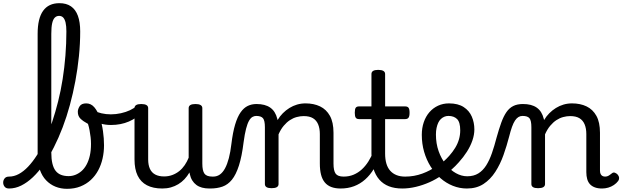

<svg xmlns="http://www.w3.org/2000/svg" viewBox="-114 -1170 3919 1209"><path d="M-57 17Q-76 17 -85 5.5Q-94 -6 -94 -20.5Q-94 -35 -85 -46.5Q-76 -58 -57 -58Q-26 -58 4 -74Q34 -90 63 -120.5Q92 -151 119 -193.5Q146 -236 170 -288.5Q194 -341 214.5 -402.5Q235 -464 252 -531.5Q269 -599 280.5 -672Q292 -745 298 -820.5Q304 -896 304 -972Q304 -988 317 -996.5Q330 -1005 347.5 -1005Q365 -1005 378 -996.5Q391 -988 391 -972Q391 -895 383 -816Q375 -737 360.5 -659.5Q346 -582 326 -508.5Q306 -435 280.5 -368Q255 -301 225 -242Q195 -183 162 -135.5Q129 -88 93 -54Q57 -20 19.5 -1.5Q-18 17 -57 17ZM308 19Q269 19 235.5 5.5Q202 -8 176.5 -34.5Q151 -61 137 -101Q123 -141 123 -193V-957Q123 -1054 157.5 -1102Q192 -1150 260 -1150Q304 -1150 333 -1130Q362 -1110 376.5 -1070.5Q391 -1031 391 -972Q391 -953 378 -944Q365 -935 347.5 -935Q330 -935 317 -944Q304 -953 304 -972Q304 -1006 299 -1027.5Q294 -1049 284 -1059.5Q274 -1070 258 -1070Q242 -1070 231 -1059Q220 -1048 214.5 -1023.5Q209 -999 209 -957V-211Q209 -169 216 -140Q223 -111 236.5 -94Q250 -77 270.5 -69Q291 -61 318 -61Q340 -61 360.5 -69Q381 -77 399 -92.5Q417 -108 430.5 -132.5Q444 -157 451.5 -189.5Q459 -222 459 -264Q459 -285 456.5 -306.5Q454 -328 450 -349.5Q446 -371 440 -390Q410 -406 393 -422.5Q376 -439 376 -466Q376 -483 387.5 -501Q399 -519 429 -519Q459 -519 480 -494.5Q501 -470 514.5 -430Q528 -390 534.5 -344Q541 -298 541 -255Q541 -213 532 -172.5Q523 -132 504.5 -97.5Q486 -63 458 -37Q430 -11 392.5 4Q355 19 308 19Z M585 -383Q551 -383 521 -391.5Q491 -400 454 -419Q443 -425 442 -435.5Q441 -446 446.5 -456Q452 -466 460.5 -472Q469 -478 475 -475Q497 -463 525 -456.5Q553 -450 584 -450Q616 -450 647.5 -457Q679 -464 704.5 -476Q730 -488 743 -501Q754 -514 766.5 -508.5Q779 -503 784.5 -490Q790 -477 780 -465Q749 -427 698 -405Q647 -383 585 -383Z M908 17Q850 17 811 -3.5Q772 -24 752.5 -64.5Q733 -105 733 -166V-489Q733 -502 743.5 -508.5Q754 -515 775 -515Q797 -515 808 -508.5Q819 -502 819 -489V-166Q819 -131 830 -107Q841 -83 863.5 -71Q886 -59 919 -59Q947 -59 971 -68Q995 -77 1014.5 -92.5Q1034 -108 1049 -130Q1064 -152 1074 -177V-489Q1074 -502 1084.5 -508.5Q1095 -515 1117 -515Q1138 -515 1149 -508.5Q1160 -502 1160 -489V-140Q1160 -95 1173.5 -76.5Q1187 -58 1224 -58Q1238 -58 1245 -46.5Q1252 -35 1250.5 -20.5Q1249 -6 1238 5.5Q1227 17 1205 17Q1179 17 1158.5 11.5Q1138 6 1122.5 -5.5Q1107 -17 1096.5 -34Q1086 -51 1081 -74L1079 -84Q1065 -60 1047.5 -41.5Q1030 -23 1008.5 -10Q987 3 962 10Q937 17 908 17Z M1210 17Q1201 17 1197 5.5Q1193 -6 1195 -20.5Q1197 -35 1205 -46.5Q1213 -58 1228 -58Q1252 -58 1270.5 -71Q1289 -84 1303 -110Q1317 -136 1327 -174Q1337 -212 1343 -263Q1352 -337 1366.5 -385.5Q1381 -434 1401 -462.5Q1421 -491 1446 -503Q1471 -515 1501 -515Q1510 -515 1514.5 -503.5Q1519 -492 1518.5 -477.5Q1518 -463 1513 -451.5Q1508 -440 1499 -440Q1487 -440 1475.5 -433.5Q1464 -427 1454 -409.5Q1444 -392 1435.5 -359.5Q1427 -327 1420 -275Q1409 -185 1390.5 -127.5Q1372 -70 1346.5 -38.5Q1321 -7 1287 5Q1253 17 1210 17Z M2031 17Q1997 17 1972 7.5Q1947 -2 1931 -21.5Q1915 -41 1907.5 -70.5Q1900 -100 1900 -140V-326Q1900 -361 1889.5 -386.5Q1879 -412 1857 -425.5Q1835 -439 1798 -439Q1777 -439 1754.5 -433Q1732 -427 1711.5 -413.5Q1691 -400 1672.5 -378Q1654 -356 1640 -324V-11Q1640 2 1629 8.5Q1618 15 1596 15Q1575 15 1564.5 8.5Q1554 2 1554 -11V-369Q1554 -411 1542 -425.5Q1530 -440 1499 -440Q1484 -440 1477 -451.5Q1470 -463 1470 -477.5Q1470 -492 1478 -503.5Q1486 -515 1501 -515Q1528 -515 1549.5 -509.5Q1571 -504 1587.5 -492.5Q1604 -481 1615 -463.5Q1626 -446 1632 -422L1634 -414Q1648 -438 1667 -457Q1686 -476 1708.5 -490Q1731 -504 1756.5 -511.5Q1782 -519 1810 -519Q1862 -519 1901.5 -500Q1941 -481 1963.5 -440.5Q1986 -400 1986 -334V-140Q1986 -95 1999.5 -76.5Q2013 -58 2050 -58Q2064 -58 2071 -46.5Q2078 -35 2076.5 -20.5Q2075 -6 2064 5.5Q2053 17 2031 17Z M2031 17Q2017 17 2010.5 5.5Q2004 -6 2005.5 -20.5Q2007 -35 2018 -46.5Q2029 -58 2050 -58Q2084 -58 2112.5 -70Q2141 -82 2164 -103Q2187 -124 2205.5 -153Q2224 -182 2237 -216Q2243 -231 2255 -229.5Q2267 -228 2275.5 -219Q2284 -210 2281 -199Q2265 -148 2241 -108Q2217 -68 2185.5 -40Q2154 -12 2115.5 2.5Q2077 17 2031 17Z M2419 17Q2371 17 2335 3Q2299 -11 2274.5 -39Q2250 -67 2237.5 -108Q2225 -149 2225 -203V-420H2147Q2132 -420 2126 -429Q2120 -438 2120 -460Q2120 -483 2126 -491.5Q2132 -500 2147 -500H2225V-704Q2225 -717 2235.5 -723.5Q2246 -730 2267 -730Q2289 -730 2300 -723.5Q2311 -717 2311 -704V-500H2437Q2452 -500 2458.5 -491.5Q2465 -483 2465 -460Q2465 -438 2458.5 -429Q2452 -420 2437 -420H2311V-203Q2311 -167 2319 -140Q2327 -113 2343 -95Q2359 -77 2382.5 -67.5Q2406 -58 2437 -58Q2451 -58 2458 -46.5Q2465 -35 2463.5 -20.5Q2462 -6 2451 5.5Q2440 17 2419 17Z M2419 17Q2400 17 2393.5 5.5Q2387 -6 2391 -20.5Q2395 -35 2407 -46.5Q2419 -58 2438 -58Q2494 -58 2545.5 -77Q2597 -96 2634 -124Q2648 -133 2658 -128Q2668 -123 2673 -110.5Q2678 -98 2676.5 -84.5Q2675 -71 2664 -64Q2632 -41 2590.5 -22.5Q2549 -4 2505 6.5Q2461 17 2419 17Z M2638 -121Q2660 -136 2679.5 -153.5Q2699 -171 2715 -189Q2737 -214 2752.5 -239.5Q2768 -265 2776 -292.5Q2784 -320 2784 -349Q2784 -401 2764 -420.5Q2744 -440 2710 -440Q2696 -440 2689.5 -452Q2683 -464 2683.5 -479.5Q2684 -495 2691.5 -507Q2699 -519 2713 -519Q2770 -519 2805.5 -496Q2841 -473 2857 -435.5Q2873 -398 2873 -355Q2873 -321 2860.5 -285Q2848 -249 2826 -214.5Q2804 -180 2775 -148Q2754 -124 2730 -103Q2706 -82 2680 -64Z M2826 17Q2780 17 2737.5 0Q2695 -17 2659.5 -48Q2624 -79 2597.5 -121.5Q2571 -164 2556.5 -214.5Q2542 -265 2542 -321Q2542 -364 2554.5 -400.5Q2567 -437 2590 -463.5Q2613 -490 2644.5 -504.5Q2676 -519 2713 -519Q2727 -519 2733.5 -507Q2740 -495 2739.5 -479.5Q2739 -464 2731 -452Q2723 -440 2709 -440Q2696 -440 2684 -435Q2672 -430 2662 -420.5Q2652 -411 2645.5 -397Q2639 -383 2635 -364.5Q2631 -346 2631 -323Q2631 -266 2648 -218Q2665 -170 2693.5 -134.5Q2722 -99 2757 -79.5Q2792 -60 2828 -60Q2869 -60 2898 -78Q2927 -96 2947.5 -128.5Q2968 -161 2983.5 -205.5Q2999 -250 3013 -304Q3028 -358 3042.5 -398Q3057 -438 3075 -464Q3093 -490 3118 -502.5Q3143 -515 3179 -515Q3193 -515 3199.5 -503.5Q3206 -492 3205.5 -477.5Q3205 -463 3197.5 -451.5Q3190 -440 3176 -440Q3162 -440 3150.5 -433Q3139 -426 3129 -411Q3119 -396 3110 -371Q3101 -346 3092 -310Q3077 -252 3056.5 -194Q3036 -136 3005 -88Q2974 -40 2930.5 -11.5Q2887 17 2826 17Z M3274 15Q3253 15 3242.5 8.5Q3232 2 3232 -11V-369Q3232 -411 3220 -425.5Q3208 -440 3177 -440Q3162 -440 3155 -451.5Q3148 -463 3148 -477.5Q3148 -492 3156 -503.5Q3164 -515 3179 -515Q3206 -515 3227.5 -509.5Q3249 -504 3265.5 -492.5Q3282 -481 3293 -463.5Q3304 -446 3310 -422L3312 -414Q3326 -438 3345 -457Q3364 -476 3386.5 -490Q3409 -504 3434.5 -511.5Q3460 -519 3488 -519Q3540 -519 3579.5 -500Q3619 -481 3641.5 -440.5Q3664 -400 3664 -334V-96Q3664 -83 3668 -74.5Q3672 -66 3679.5 -62Q3687 -58 3696 -58Q3705 -58 3712.5 -61Q3720 -64 3727 -69.5Q3734 -75 3741 -80Q3749 -86 3759 -82Q3769 -78 3776 -70Q3784 -60 3784.5 -50Q3785 -40 3779 -31Q3768 -16 3751.5 -5Q3735 6 3716 11.5Q3697 17 3677 17Q3651 17 3632 10Q3613 3 3601 -10Q3589 -23 3583.5 -42.5Q3578 -62 3578 -86V-326Q3578 -361 3567.5 -386.5Q3557 -412 3535 -425.5Q3513 -439 3476 -439Q3455 -439 3432.5 -433Q3410 -427 3389.5 -413.5Q3369 -400 3350.5 -378Q3332 -356 3318 -324V-11Q3318 2 3307 8.5Q3296 15 3274 15Z"/></svg>

Font: Playwrite BR
Style: Regular
Weight: 400
Designer: Veronika Burian, José Scaglione
Foundry: TypeTogether
Version: Version 1.002